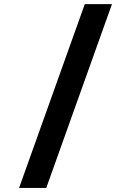

<svg xmlns="http://www.w3.org/2000/svg" viewBox="-20 -780 640 938"><path d="M206 138.1 527 -759.9H394.2L73.2 138.1Z"/></svg>

Font: Margiela Mono Bold
Style: Regular
Weight: 700
Designer: Mike Abbink, Paul van der Laan, Pieter van Rosmalen
Foundry: Bold Monday
Version: Version 2.003 2021